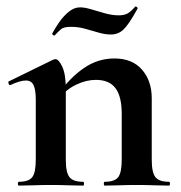

<svg xmlns="http://www.w3.org/2000/svg" viewBox="-20 -581 566 601"><path d="M308 0Q305 0 305 -6Q305 -12 308 -12Q339 -12 350 -26.5Q361 -41 361 -81V-225Q361 -279 341.5 -305Q322 -331 280 -331Q250 -331 218.5 -316Q187 -301 168 -275L163 -287Q198 -337 242 -367.5Q286 -398 338 -398Q394 -398 424.5 -363Q455 -328 455 -273V-81Q455 -41 466.5 -26.5Q478 -12 509 -12Q512 -12 512 -6Q512 0 509 0Q489 0 463 -1Q437 -2 408 -2Q380 -2 354 -1Q328 0 308 0ZM39 0Q36 0 36 -6Q36 -12 39 -12Q70 -12 81 -26.5Q92 -41 92 -81V-269Q92 -300 85 -314.5Q78 -329 61 -329Q52 -329 40 -325.5Q28 -322 13 -315Q9 -313 7 -319Q5 -325 7 -326L146 -394Q152 -396 153 -396Q164 -396 175 -372Q186 -348 186 -303V-81Q186 -41 197.5 -26.5Q209 -12 240 -12Q243 -12 243 -6Q243 0 240 0Q220 0 194 -1Q168 -2 139 -2Q111 -2 85 -1Q59 0 39 0ZM352 -533Q369 -533 379.5 -539Q390 -545 403 -560Q405 -562 408.5 -559Q412 -556 410 -553Q383 -504 366.5 -488.5Q350 -473 327 -473Q309 -473 288.5 -479Q268 -485 246.5 -491Q225 -497 202 -497Q180 -497 171.5 -490Q163 -483 151 -470Q149 -469 145.5 -472Q142 -475 144 -477Q152 -492 165 -511Q178 -530 195 -544Q212 -558 231 -558Q245 -558 265 -552Q285 -546 308 -539.5Q331 -533 352 -533Z"/></svg>

Font: Cormorant
Style: Bold
Weight: 700
Designer: Christian Thalmann (Catharsis Fonts)
Foundry: Catharsis Fonts
Version: Version 4.000